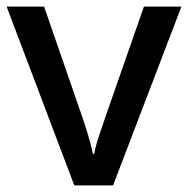

<svg xmlns="http://www.w3.org/2000/svg" viewBox="-20 -559 567 579"><path d="M204 0 0 -539H113L223 -221Q233 -193 244.5 -155.5Q256 -118 260 -95H264Q268 -118 280.5 -155.5Q293 -193 303 -221L414 -539H527L321 0Z"/></svg>

Font: Noto Sans Thai Looped Medium
Style: Regular
Weight: 500
Designer: Sasikarn Vongin, Ben Mitchell
Foundry: The Fontpad Ltd
Version: Version 1.001; ttfautohint (v1.8.4.7-5d5b)